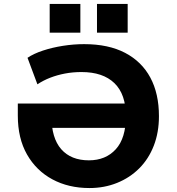

<svg xmlns="http://www.w3.org/2000/svg" viewBox="-20 -939 893 970"><path d="M432 11Q326 11 244.5 -33Q163 -77 116.5 -158.5Q70 -240 70 -355V-416H687V-293H186L240 -352Q240 -241 289.5 -185Q339 -129 429 -129Q514 -129 565 -185Q616 -241 616 -352Q616 -463 558 -519Q500 -575 392 -575Q348 -575 308.5 -567.5Q269 -560 234 -546.5Q199 -533 169 -513L119 -647Q150 -668 197 -683.5Q244 -699 298 -707.5Q352 -716 405 -716Q528 -716 612 -672Q696 -628 739.5 -547Q783 -466 783 -352Q783 -270 757 -203Q731 -136 683.5 -88.5Q636 -41 571.5 -15Q507 11 432 11ZM470 -774V-919H625V-774ZM231 -774V-919H386V-774Z"/></svg>

Font: Nunito Sans 6pt ExtraBold
Style: Regular
Weight: 800
Version: Version 3.101;gftools[0.9.27]